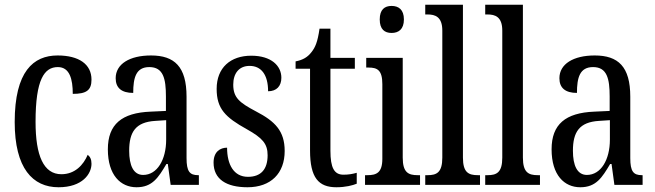

<svg xmlns="http://www.w3.org/2000/svg" viewBox="-20 -780 2763 810"><path d="M227 10C328 10 366 -47 366 -89C366 -108 360 -119 350 -127C332 -84 296 -45 239 -45C164 -45 130 -123 130 -266C130 -445 167 -497 224 -497C274 -497 287 -446 287 -384C343 -384 366 -398 366 -444C366 -509 313 -546 223 -546C121 -546 42 -479 42 -265C42 -70 118 10 227 10Z M556 10C623 10 648 -31 682 -88H688L700 0H819V-41H816C780 -41 767 -57 767 -113V-372C767 -499 716 -546 617 -546C527 -546 468 -510 468 -450C468 -409 493 -388 542 -388C542 -453 554 -497 610 -497C669 -497 680 -448 680 -373V-312L615 -309C494 -304 435 -256 435 -150C435 -41 489 10 556 10ZM584 -42C543 -42 525 -82 525 -144C525 -223 552 -265 635 -270L681 -273V-191C681 -106 643 -42 584 -42Z M1024 10C1123 10 1181 -49 1181 -143C1181 -227 1141 -268 1060 -310C990 -347 964 -368 964 -423C964 -470 988 -502 1033 -502C1082 -502 1111 -465 1111 -395C1147 -395 1167 -417 1167 -452C1167 -502 1125 -545 1040 -545C953 -545 894 -495 894 -405C894 -321 931 -285 1021 -235C1087 -198 1109 -174 1109 -125C1109 -67 1082 -34 1026 -34C966 -34 938 -86 938 -157C909 -157 881 -140 881 -94C881 -24 935 10 1024 10Z M1399 10C1438 10 1468 2 1485 -5V-51C1467 -46 1451 -43 1429 -43C1390 -43 1374 -72 1374 -144V-490H1477V-536H1374V-659H1328C1320 -603 1310 -580 1294 -560C1278 -539 1258 -527 1227 -521V-490H1288V-145C1288 -30 1324 10 1399 10Z M1632 -641C1661 -641 1684 -656 1684 -698C1684 -740 1661 -755 1632 -755C1603 -755 1582 -740 1582 -698C1582 -656 1603 -641 1632 -641ZM1520 0H1752V-41H1742C1703 -41 1679 -52 1679 -115V-536H1525V-495H1535C1572 -495 1593 -484 1593 -425V-110C1593 -51 1568 -41 1530 -41H1520Z M1774 0H2005V-41H1996C1957 -41 1933 -52 1933 -115V-760H1774V-719H1784C1815 -719 1846 -710 1846 -651V-115C1846 -52 1822 -41 1784 -41H1774Z M2027 0H2258V-41H2249C2210 -41 2186 -52 2186 -115V-760H2027V-719H2037C2068 -719 2099 -710 2099 -651V-115C2099 -52 2075 -41 2037 -41H2027Z M2428 10C2495 10 2520 -31 2554 -88H2560L2572 0H2691V-41H2688C2652 -41 2639 -57 2639 -113V-372C2639 -499 2588 -546 2489 -546C2399 -546 2340 -510 2340 -450C2340 -409 2365 -388 2414 -388C2414 -453 2426 -497 2482 -497C2541 -497 2552 -448 2552 -373V-312L2487 -309C2366 -304 2307 -256 2307 -150C2307 -41 2361 10 2428 10ZM2456 -42C2415 -42 2397 -82 2397 -144C2397 -223 2424 -265 2507 -270L2553 -273V-191C2553 -106 2515 -42 2456 -42Z"/></svg>

Font: Noto Serif Sinhala ExtraCondensed
Style: Regular
Weight: 400
Width: 2
Designer: Jelle Bosma - Monotype Design Team
Foundry: Monotype Imaging Inc.
Version: Version 2.007